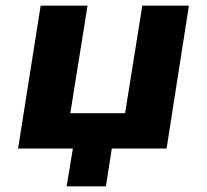

<svg xmlns="http://www.w3.org/2000/svg" viewBox="-20 -526 734 680"><path d="M216 134 238 0H44L124 -506H290L229 -125H423L484 -506H649L570 0H376L355 134Z"/></svg>

Font: Nunito Sans 6pt ExtraBold
Style: Italic
Weight: 800
Italic angle: -9°
Version: Version 3.101;gftools[0.9.27]